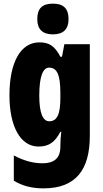

<svg xmlns="http://www.w3.org/2000/svg" viewBox="-20 -796 564 1056"><path d="M271 -776C211 -776 185 -748 185 -691C185 -635 214 -607 271 -607C328 -607 357 -635 357 -691C357 -747 331 -776 271 -776ZM197 -563C93 -563 32 -453 32 -272C32 -99 93 10 192 10C249 10 282 -14 312 -71H317C314 -51 312 -17 312 5V11C312 78 273 102 214 102C165 102 115 90 56 59V198C103 226 154 240 219 240C398 240 474 137 474 -49V-553H334L321 -484H312C281 -544 249 -563 197 -563ZM250 -424C294 -424 312 -384 312 -285V-256C312 -168 294 -129 251 -129C215 -129 196 -176 196 -270C196 -375 216 -424 250 -424Z"/></svg>

Font: Noto Sans Arabic UI XCn Bk
Style: Regular
Weight: 900
Width: 2
Designer: Monotype Design Team, Nadine Chahine and Nizar Qandah
Foundry: Monotype Imaging Inc.
Version: Version 2.010